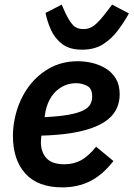

<svg xmlns="http://www.w3.org/2000/svg" viewBox="-20 -799 578 831"><path d="M250 12Q144 12 90 -47.5Q36 -107 36 -211Q36 -230 38 -249Q40 -268 44 -286Q58 -355 95 -411Q132 -467 188.5 -500.5Q245 -534 317 -534Q348 -534 379.5 -526.5Q411 -519 438 -502.5Q465 -486 481.5 -458.5Q498 -431 498 -391Q498 -358 485.5 -330.5Q473 -303 447 -282Q421 -261 380.5 -246Q340 -231 285.5 -222.5Q231 -214 159 -212Q158 -203 157.5 -195.5Q157 -188 157 -183Q157 -141 181 -114.5Q205 -88 259 -88Q298 -88 330 -105Q362 -122 396 -164L471 -102Q422 -40 368.5 -14Q315 12 250 12ZM309 -439Q277 -439 249.5 -424Q222 -409 203.5 -382Q185 -355 177 -317L173 -292Q237 -295 277.5 -302.5Q318 -310 340 -321Q362 -332 370.5 -347Q379 -362 379 -381Q379 -417 356 -428Q333 -439 309 -439ZM335 -584Q281 -584 249 -608.5Q217 -633 200.5 -670Q184 -707 177 -743L247 -779L262 -745Q278 -711 294.5 -692Q311 -673 342 -673Q369 -673 390.5 -691Q412 -709 440 -746L465 -779L538 -741Q517 -703 490 -667Q463 -631 426 -607.5Q389 -584 335 -584Z"/></svg>

Font: IBM Plex Sans SemiBold
Style: Italic
Weight: 600
Italic angle: -11.31°
Designer: Mike Abbink, Paul van der Laan, Pieter van Rosmalen
Foundry: Bold Monday
Version: Version 3.201